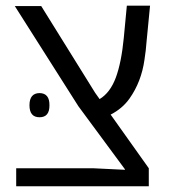

<svg xmlns="http://www.w3.org/2000/svg" viewBox="-20 -651 589 671"><path d="M118.2 -325.7Q153.3 -325.2 152.8 -283.2Q153.3 -241.2 118.2 -241.2Q83 -241.2 83 -283.2Q83 -325.2 118.2 -325.7ZM500 0H36.6V-63H305.2L416.5 -57.6V-59.6L253.9 -279.8L31.7 -629.9H124L312.5 -326.7L328.1 -304.7Q365.2 -327.1 384.8 -379.9Q404.3 -432.6 412.6 -518.6L423.3 -631.3H504.4L494.6 -530.3Q494.1 -525.4 492.2 -505.9Q490.2 -486.3 489.3 -474.6Q487.8 -463.9 484.9 -442.4Q474.1 -365.2 432.6 -306.6Q407.7 -271.5 366.7 -250.5L500 -63Z"/></svg>

Font: OpenSansHebrew-Regular
Style: Regular
Weight: 400
Foundry: Ascender Corporation, Yanek Iontef
Version: Version 2.001;PS 002.001;hotconv 1.0.70;makeotf.lib2.5.58329